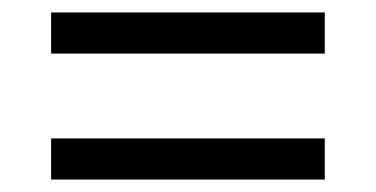

<svg xmlns="http://www.w3.org/2000/svg" viewBox="-20 -511 603 308"><path d="M62 -425V-491H501V-425ZM62 -223V-289H501V-223Z"/></svg>

Font: Noto Serif Hebrew SemiBold
Style: Regular
Weight: 600
Version: Version 2.003